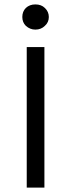

<svg xmlns="http://www.w3.org/2000/svg" viewBox="-20 -845 320 869"><path d="M183 -809Q201 -792 201 -768Q201 -744 183 -728Q166 -711 140 -711Q116 -711 97 -728Q81 -744 81 -768Q81 -793 97 -809Q114 -825 140 -825Q167 -825 183 -809ZM101 4V-632H181V4Z"/></svg>

Font: Karla Neue
Style: Regular
Weight: 400
Designer: Jonathan Pinhorn
Foundry: PYRS Fontlab Ltd. / Made with FontLab
Version: Version 1.000;PS 001.001;hotconv 1.0.56